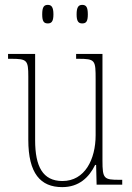

<svg xmlns="http://www.w3.org/2000/svg" viewBox="-20 -757 540 787"><path d="M317 -661C333 -661 340 -669 340 -698C340 -728 333 -737 317 -737C302 -737 294 -728 294 -698C294 -669 302 -661 317 -661ZM176 -661C191 -661 199 -669 199 -698C199 -728 191 -737 176 -737C160 -737 153 -728 153 -698C153 -669 160 -661 176 -661ZM235 10C304 10 345 -30 370 -81H374L376 0H481V-20H470C406 -20 400 -24 400 -99V-536H292V-516H300C371 -516 372 -511 372 -431V-203C372 -104 328 -15 236 -15C155 -15 124 -75 124 -182V-536H13V-516H24C91 -516 96 -511 96 -443V-184C96 -46 146 10 235 10Z"/></svg>

Font: Noto Serif Bengali Condensed Thin
Style: Regular
Weight: 100
Width: 3
Designer: Juan Bruce, Universal Thirst, Indian Type Foundry and the Monotype Design Team.
Foundry: Monotype Imaging Inc.
Version: Version 2.003